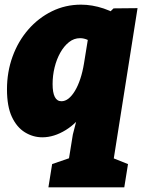

<svg xmlns="http://www.w3.org/2000/svg" viewBox="-20 -575 620 825"><path d="M188 230 204 130 361 76 262 195 293 3 331 -145 401 -253Q390 -168 352 -108Q314 -48 263 -16.5Q212 15 162 15Q122 15 87 -6.5Q52 -28 31 -73Q10 -118 10 -191Q10 -266 34 -332Q58 -398 101.5 -448Q145 -498 203 -526.5Q261 -555 328 -555Q376 -555 425.5 -538.5Q475 -522 522 -487L437 -509L468 -539L571 -540L454 200L387 73L530 130L514 230ZM244 -140Q260 -140 274.5 -151.5Q289 -163 302 -184.5Q315 -206 325 -236Q335 -266 341 -303L363 -439L394 -378Q375 -395 358 -403Q341 -411 324 -411Q298 -411 276.5 -394Q255 -377 239 -348.5Q223 -320 214.5 -285Q206 -250 206 -214Q206 -177 215.5 -158.5Q225 -140 244 -140Z"/></svg>

Font: Bitter Thin Black
Style: Italic
Weight: 900
Italic angle: -9°
Version: Version 3.020